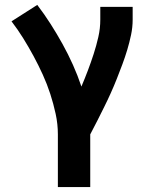

<svg xmlns="http://www.w3.org/2000/svg" viewBox="-20 -548 640 783"><path d="M216 215V0Q216 -42 207 -83.5Q198 -125 185 -165Q172 -205 154.5 -243.5Q137 -282 117 -319Q97 -356 75 -391.5Q53 -427 27 -461L132 -528Q161 -490 186.5 -450Q212 -410 235 -368.5Q258 -327 277.5 -283.5Q297 -240 312 -195Q326 -228 338.5 -261Q351 -294 362 -328Q373 -362 381 -397Q389 -432 389 -468V-520H521V-468Q521 -437 514.5 -406Q508 -375 499 -345Q490 -315 479 -285.5Q468 -256 456.5 -227Q445 -198 432 -169Q419 -140 405 -112Q391 -84 377 -56Q363 -28 348 0V215Z"/></svg>

Font: Iosevka Aile Extrabold
Style: Regular
Weight: 800
Designer: Belleve Invis
Foundry: Belleve Invis
Version: Version 27.3.5; ttfautohint (v1.8.4)